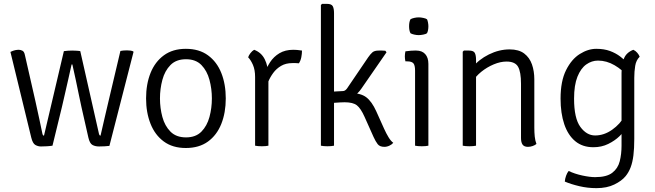

<svg xmlns="http://www.w3.org/2000/svg" viewBox="-20 -755 3396 995"><path d="M34 -486Q48.5 -493 58.8 -495Q69 -497 77 -497Q87 -497 96.2 -492.2Q105.5 -487.5 109 -470L163 -233Q173.5 -187.5 183.5 -139.2Q193.5 -91 200 -61Q202.5 -52 208 -52L311 -490Q318.5 -491.5 332.2 -492.2Q346 -493 354 -493Q363 -493 376.2 -492.2Q389.5 -491.5 396 -490L493 -61Q495.5 -52 501 -52Q512.5 -101.5 522.5 -145.5Q532.5 -189.5 543 -233L604 -491Q610 -492.5 619.2 -493.2Q628.5 -494 638 -494Q648 -494 656 -492.8Q664 -491.5 670 -489L672 -486L547 1Q537.5 2.5 521.8 3.2Q506 4 493 4Q473.5 4 459.2 -3.8Q445 -11.5 438 -42L402 -201Q396 -228.5 388.2 -266Q380.5 -303.5 372 -344Q363.5 -384.5 355 -421H351Q343 -384.5 333.8 -344Q324.5 -303.5 316 -266Q307.5 -228.5 301 -201L252 0Q240 2 222.8 3Q205.5 4 192 4Q177 4 163.2 -3.8Q149.5 -11.5 142 -42Z M1150 -245Q1150 -171 1126.8 -112.8Q1103.5 -54.5 1057.5 -21.2Q1011.5 12 943 12Q874.5 12 828.8 -21.8Q783 -55.5 760 -113.8Q737 -172 737 -245Q737 -319 760.2 -377Q783.5 -435 829.5 -468.5Q875.5 -502 943 -502Q1012 -502 1058 -468.2Q1104 -434.5 1127 -376.5Q1150 -318.5 1150 -245ZM809 -245Q809 -195 821.5 -148.8Q834 -102.5 863.5 -72.8Q893 -43 944 -43Q994.5 -43 1023.8 -72.8Q1053 -102.5 1065.5 -148.8Q1078 -195 1078 -245Q1078 -294.5 1065.5 -341.2Q1053 -388 1023.8 -418Q994.5 -448 944 -448Q893 -448 863.5 -418Q834 -388 821.5 -341.2Q809 -294.5 809 -245Z M1545 -493Q1545 -476.5 1541.5 -458.5Q1538 -440.5 1529 -427Q1521 -428 1512.2 -428Q1503.5 -428 1495 -428Q1461 -428 1436.5 -413.5Q1412 -399 1395.8 -376.8Q1379.5 -354.5 1370 -331Q1360.5 -307.5 1356 -289L1343 -305Q1343 -336.5 1351.8 -370Q1360.5 -403.5 1379.5 -432.5Q1398.5 -461.5 1428.2 -479.2Q1458 -497 1500 -497Q1507.5 -497 1519.2 -496.2Q1531 -495.5 1545 -493ZM1266 -458Q1269 -468 1277.8 -479.5Q1286.5 -491 1297 -497Q1334.5 -483 1352 -447.8Q1369.5 -412.5 1371 -363V0Q1357.5 3 1337 3Q1315.5 3 1302 0V-356Q1302 -393 1290.8 -418.8Q1279.5 -444.5 1266 -458Z M1711 0Q1697.5 3 1677 3Q1656.5 3 1643 0V-729L1649 -735H1674Q1698 -735 1704.5 -722.8Q1711 -710.5 1711 -687ZM1970 -89Q1981.5 -63.5 1993.5 -43.8Q2005.5 -24 2018 -15Q2012 -7 1998.8 -0.5Q1985.5 6 1972 6Q1948 6 1937.2 -8Q1926.5 -22 1916 -45L1869 -150Q1849.5 -193.5 1829.5 -209.2Q1809.5 -225 1766 -225Q1756.5 -225 1741.8 -224.2Q1727 -223.5 1709 -222L1676 -219V-273H1795Q1849 -273 1878 -251Q1907 -229 1930 -178ZM1853 -296Q1834.5 -268.5 1812.5 -257.8Q1790.5 -247 1762 -247H1681V-279L1756 -283Q1763 -283 1768.2 -286.5Q1773.5 -290 1778 -296L1888 -458Q1899.5 -474.5 1910 -483.8Q1920.5 -493 1943 -493Q1953 -493 1960.2 -493Q1967.5 -493 1977 -492L1983 -484Z M2200 0Q2186.5 3 2166 3Q2144.5 3 2131 0V-389Q2131 -417 2122.2 -427Q2113.5 -437 2090 -437H2081Q2078 -450.5 2078 -463Q2078 -470 2078.8 -475.8Q2079.5 -481.5 2081 -489Q2097.5 -491.5 2109.5 -492.2Q2121.5 -493 2129 -493H2137Q2167 -493 2183.5 -474.8Q2200 -456.5 2200 -424ZM2100 -619Q2100 -641 2107 -655Q2114 -659.5 2126.5 -662.2Q2139 -665 2150 -665Q2160 -665 2173.5 -662.2Q2187 -659.5 2193 -655Q2196 -649 2198 -638.5Q2200 -628 2200 -619Q2200 -597 2193 -583Q2188 -578.5 2174 -575.8Q2160 -573 2150 -573Q2139 -573 2126.5 -575.8Q2114 -578.5 2107 -583Q2100 -597 2100 -619Z M2410 -493Q2434 -493 2440.5 -480.8Q2447 -468.5 2447 -445V0Q2433.5 3 2413 3Q2391.5 3 2378 0V-487L2384 -493ZM2749 -93Q2749 -69 2751.2 -47.2Q2753.5 -25.5 2760 -9Q2752.5 -2.5 2740.2 1.8Q2728 6 2716 6Q2696.5 6 2688.2 -5.5Q2680 -17 2680 -40V-321Q2680 -382 2664.8 -409Q2649.5 -436 2605 -436Q2573.5 -436 2538.8 -421.5Q2504 -407 2474.2 -383Q2444.5 -359 2428 -330V-405Q2460.5 -446.5 2513.5 -472.8Q2566.5 -499 2621 -499Q2668.5 -499 2696.5 -477.8Q2724.5 -456.5 2736.8 -421.2Q2749 -386 2749 -344Z M3295 -461Q3276.5 -443 3271.8 -413.8Q3267 -384.5 3267 -352V-35Q3267 14.5 3262.5 50.5Q3258 86.5 3248 112.5Q3238 138.5 3222 158Q3202 182.5 3163.5 201.2Q3125 220 3071 220Q3025.5 220 2982 209.8Q2938.5 199.5 2907 186Q2908 171.5 2913.5 156Q2919 140.5 2927 131Q2958 146 2997.5 154.5Q3037 163 3064 163Q3124 163 3153.2 140.2Q3182.5 117.5 3191.8 80.2Q3201 43 3201 0V-377Q3201 -416 3212.5 -449Q3224 -482 3262 -497Q3273.5 -492 3282.5 -481.5Q3291.5 -471 3295 -461ZM2885 -244Q2885 -334.5 2913.5 -391.5Q2942 -448.5 2984.8 -475.2Q3027.5 -502 3070 -502Q3110.5 -502 3141 -490.8Q3171.5 -479.5 3195 -461.5Q3218.5 -443.5 3238 -423L3231 -360Q3206.5 -392.5 3165 -416.8Q3123.5 -441 3079 -441Q3046.5 -441 3018.2 -421Q2990 -401 2972.5 -357.5Q2955 -314 2955 -244Q2955 -142 2987.5 -97.5Q3020 -53 3064 -53Q3110.5 -53 3152.5 -82.8Q3194.5 -112.5 3216 -153L3227 -92Q3215 -73 3190.8 -49.5Q3166.5 -26 3132 -9Q3097.5 8 3055 8Q2999 8 2961.2 -23.2Q2923.5 -54.5 2904.2 -111.2Q2885 -168 2885 -244Z"/></svg>

Font: Signika Negative Light Light
Style: Regular
Weight: 300
Version: Version 2.001